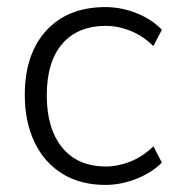

<svg xmlns="http://www.w3.org/2000/svg" viewBox="-20 -514 499 542"><path d="M278 8Q207 8 156 -23.5Q105 -55 77.5 -112.5Q50 -170 50 -246Q50 -361 110.5 -427.5Q171 -494 278 -494Q322 -494 365 -477Q408 -460 437 -430L413 -384Q382 -414 347 -427.5Q312 -441 280 -441Q199 -441 155.5 -390Q112 -339 112 -245Q112 -151 155.5 -97.5Q199 -44 280 -44Q312 -44 347 -57.5Q382 -71 413 -101L437 -55Q408 -26 364.5 -9Q321 8 278 8Z"/></svg>

Font: Nunito Sans Light
Style: Regular
Weight: 300
Designer: Vernon Adams
Foundry: Vernon Adams
Version: Version 3.101; ttfautohint (v1.8.4.7-5d5b);gftools[0.9.27]